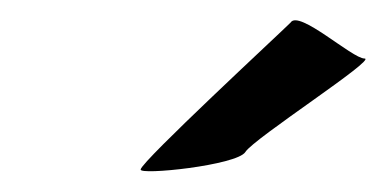

<svg xmlns="http://www.w3.org/2000/svg" viewBox="-20 -769 376 187"><path d="M117 -604C115 -598 211 -608 219 -621C227 -634 348 -712 335 -712C323 -712 271 -760 263 -747C253 -737 118 -612 117 -604Z"/></svg>

Font: Ampere
Style: SuCndIta
Weight: 400
Version: Version 1